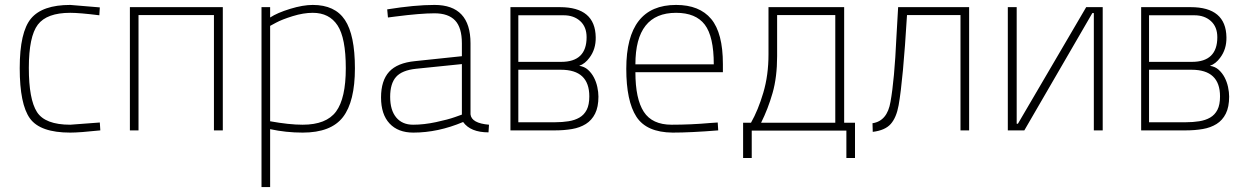

<svg xmlns="http://www.w3.org/2000/svg" viewBox="-20 -529 5062 779"><path d="M265 -477Q170 -477 133.5 -429Q97 -381 97 -253.5Q97 -126 130 -74.5Q163 -23 265 -23L385 -32L387 0Q303 9 265 9Q143 9 101.5 -48.5Q60 -106 60 -252.5Q60 -399 106 -454Q152 -509 265 -509L385 -499L383 -467Q303 -477 265 -477Z M507 -500H884V0H848V-468H542V0H507Z M1041 230V-500H1076V-458Q1105 -477 1157 -493Q1209 -509 1249 -509Q1339 -509 1379.5 -448Q1420 -387 1420 -252Q1420 -117 1371.5 -54Q1323 9 1208 9Q1140 9 1076 -5V230ZM1249 -477Q1211 -477 1167.5 -463.5Q1124 -450 1100 -437L1076 -424V-37Q1153 -23 1208 -23Q1304 -23 1343.5 -76.5Q1383 -130 1383 -252.5Q1383 -375 1349.5 -426Q1316 -477 1249 -477Z M1889 -353V-65Q1893 -29 1964 -23L1962 8Q1889 8 1859 -34Q1757 9 1657 9Q1595 9 1560.5 -28Q1526 -65 1526 -133.5Q1526 -202 1559 -238Q1592 -274 1664 -281L1854 -301V-353Q1854 -417 1826.5 -446Q1799 -475 1743 -475Q1686 -475 1585 -462L1554 -458L1551 -491Q1663 -509 1743 -509Q1889 -509 1889 -353ZM1668 -250Q1611 -244 1587 -217Q1563 -190 1563 -136Q1563 -82 1587.5 -52.5Q1612 -23 1656 -23Q1700 -23 1749 -33.5Q1798 -44 1826 -54L1854 -64V-269Z M2371 -138Q2371 -104 2360.5 -83.5Q2350 -63 2331 -52Q2312 -41 2286.5 -37Q2261 -33 2232 -33H2083V-246H2256Q2371 -246 2371 -138ZM2360 -378Q2360 -278 2257 -278H2083V-467H2267Q2308 -467 2334 -443.5Q2360 -420 2360 -378ZM2232 0Q2269 0 2301 -5.5Q2333 -11 2357 -26Q2381 -41 2394.5 -68Q2408 -95 2408 -137Q2408 -155 2403.5 -176Q2399 -197 2389.5 -215Q2380 -233 2365.5 -246Q2351 -259 2330 -262Q2342 -266 2352.5 -274.5Q2363 -283 2371 -294Q2398 -329 2397 -378Q2395 -500 2252 -500H2051V0Z M2862 -30 2892 -32 2894 0Q2782 9 2709 9Q2603 8 2562 -55.5Q2521 -119 2521 -250Q2521 -509 2723 -509Q2818 -509 2865.5 -452Q2913 -395 2913 -269V-236H2558Q2558 -128 2592 -75.5Q2626 -23 2705 -23Q2784 -23 2862 -30ZM2558 -268H2876Q2876 -381 2839.5 -429Q2803 -477 2723 -477Q2558 -477 2558 -268Z M3027 -31Q3056 -82 3077 -153Q3098 -224 3098 -308V-500H3405V-31H3449V112H3414V1H3030V112H2995V-31ZM3133 -301Q3133 -216 3114.5 -151.5Q3096 -87 3068 -31H3369V-468H3133Z M3877 0V-468H3660Q3644 -203 3626 -102Q3617 -52 3594 -26Q3571 0 3521 6L3520 -29Q3580 -38 3593 -116Q3609 -204 3617 -378L3624 -500H3912V0Z M4418 0V-476H4412L4136 0H4069V-500H4105V-27H4110L4387 -500H4454V0Z M4930 -138Q4930 -104 4919.5 -83.5Q4909 -63 4890 -52Q4871 -41 4845.5 -37Q4820 -33 4791 -33H4642V-246H4815Q4930 -246 4930 -138ZM4919 -378Q4919 -278 4816 -278H4642V-467H4826Q4867 -467 4893 -443.5Q4919 -420 4919 -378ZM4791 0Q4828 0 4860 -5.5Q4892 -11 4916 -26Q4940 -41 4953.5 -68Q4967 -95 4967 -137Q4967 -155 4962.5 -176Q4958 -197 4948.5 -215Q4939 -233 4924.5 -246Q4910 -259 4889 -262Q4901 -266 4911.5 -274.5Q4922 -283 4930 -294Q4957 -329 4956 -378Q4954 -500 4811 -500H4610V0Z"/></svg>

Font: Titillium Web[RUS by Daymarius]
Style: Regular
Weight: 200
Designer: Cyrillization by Daymarius
Foundry: Cyrillization by Daymarius
Version: Version 1.002 September 11, 2018